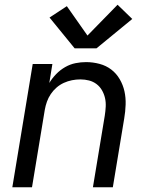

<svg xmlns="http://www.w3.org/2000/svg" viewBox="-20 -790 640 810"><path d="M32 0 118 -520H201L188 -440Q200 -460 217 -477.5Q234 -495 255 -507Q276 -519 298.5 -523.5Q321 -528 343 -528Q372 -528 400 -520.5Q428 -513 449.5 -496.5Q471 -480 485 -456Q499 -432 505 -405Q511 -378 510 -348.5Q509 -319 504 -290L456 0H372L422 -302Q425 -321 426 -340Q427 -359 423 -376.5Q419 -394 410 -409.5Q401 -425 387 -435.5Q373 -446 355.5 -450.5Q338 -455 319 -455Q301 -455 283.5 -451.5Q266 -448 249.5 -440.5Q233 -433 219 -421Q205 -409 194.5 -393.5Q184 -378 178 -361Q172 -344 169 -327L115 0ZM387 -586H295L189 -716L262 -764L349 -640L476 -770L538 -710Z"/></svg>

Font: Zed Sans Extended
Style: Italic
Weight: 400
Width: 7
Italic angle: -9°
Designer: Belleve Invis
Foundry: Belleve Invis
Version: Version 1.0.0; ttfautohint (v1.8.4)